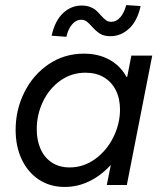

<svg xmlns="http://www.w3.org/2000/svg" viewBox="-20 -740 641 768"><path d="M42.5 -220.7Q42.5 -300.8 77.4 -370.8Q112.3 -440.9 174.8 -483.2Q237.3 -525.4 315.9 -525.4Q374 -525.4 417.7 -501.2Q461.4 -477.1 485.8 -432.6H488.8L505.4 -517.6H588.9L487.3 0H407.2L422.9 -78.1H420.9Q383.8 -37.6 337.2 -14.9Q290.5 7.8 238.8 7.8Q180.2 7.8 135.7 -21.5Q91.3 -50.8 66.9 -102.5Q42.5 -154.3 42.5 -220.7ZM460 -301.8Q460 -346.2 443.1 -379.4Q426.3 -412.6 395.3 -430.9Q364.3 -449.2 322.3 -449.2Q266.1 -449.2 221.4 -417.5Q176.8 -385.7 151.9 -333.7Q127 -281.7 127 -223.6Q127 -178.7 142.3 -144Q157.7 -109.4 187.5 -89.8Q217.3 -70.3 258.8 -70.3Q314 -70.3 360.4 -103.8Q406.7 -137.2 433.3 -190.9Q460 -244.6 460 -301.8ZM306.6 -717.8Q326.2 -717.8 340.6 -712.2Q355 -706.5 364 -698.7Q373 -690.9 383.8 -678.2Q396 -665 404.3 -658.9Q412.6 -652.8 424.8 -652.8Q445.8 -652.8 461.4 -671.1Q477.1 -689.5 484.9 -719.7L542.5 -715.8Q529.3 -655.8 496.3 -625.5Q463.4 -595.2 421.9 -595.2Q395.5 -595.2 379.6 -605.5Q363.8 -615.7 347.2 -634.3Q335 -647.9 325.9 -654.5Q316.9 -661.1 304.7 -661.1Q284.2 -661.1 268.1 -642.1Q252 -623 245.6 -592.8L186.5 -597.2Q200.2 -658.2 232.7 -688Q265.1 -717.8 306.6 -717.8Z"/></svg>

Font: Reddit Sans Chocolate
Style: Italic
Weight: 400
Italic angle: -11.25°
Designer: Stephen Hutchings
Version: Version 1.013